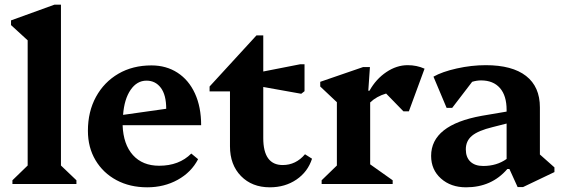

<svg xmlns="http://www.w3.org/2000/svg" viewBox="-20 -785 2400 819"><path d="M33 0V-16L98 -79V-613L27 -678V-698L212 -765H240V-79L306 -16V0Z M608 14Q534 14 477 -16.5Q420 -47 387.5 -101.5Q355 -156 355 -227Q355 -309 389.5 -372Q424 -435 485 -470.5Q546 -506 626 -506Q689 -506 737 -475Q785 -444 811.5 -386.5Q838 -329 838 -251H503Q506 -169 547 -123.5Q588 -78 659 -78Q744 -78 796 -130L825 -106Q796 -50 738 -18Q680 14 608 14ZM605 -441Q564 -441 537 -401.5Q510 -362 505 -295L689 -321Q689 -380 666 -410.5Q643 -441 605 -441Z M1131 14Q1055 14 1008 -34Q961 -82 961 -161V-395H874V-416L1074 -634H1103V-480L1261 -511H1279V-396L1265 -385L1103 -414V-196Q1103 -81 1186 -81Q1242 -81 1281 -127L1311 -108Q1293 -52 1244.5 -19Q1196 14 1131 14Z M1352 0V-16L1417 -79V-349L1346 -416V-436L1529 -499H1558L1551 -398H1556Q1584 -448 1628 -477.5Q1672 -507 1719 -507Q1758 -507 1791 -492L1724 -310H1701L1627 -386Q1586 -374 1559 -348V-84L1655 -16V0Z M1968 14Q1903 14 1861 -23.5Q1819 -61 1819 -120Q1819 -252 2035 -291L2141 -309V-316Q2141 -377 2112.5 -409.5Q2084 -442 2032 -442Q2013 -442 1994 -436L1909 -325H1885L1829 -458Q1866 -479 1928.5 -493Q1991 -507 2052 -507Q2165 -507 2224 -461Q2283 -415 2283 -327V-126L2345 -71V-51L2211 13H2188L2153 -64H2144Q2077 14 1968 14ZM1967 -148Q1967 -114 1986.5 -95.5Q2006 -77 2041 -77Q2099 -77 2141 -107V-258L2082 -243Q2020 -228 1993.5 -206Q1967 -184 1967 -148Z"/></svg>

Font: Platypi SemiBold
Style: Regular
Weight: 600
Designer: David Sargent
Foundry: Bolt Cutter Type
Version: Version 1.200; ttfautohint (v1.8.4.7-5d5b)